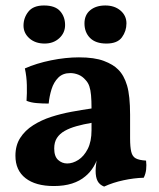

<svg xmlns="http://www.w3.org/2000/svg" viewBox="-20 -679 586 708"><path d="M363.9 9Q347.1 2.4 339.9 -11.4Q332.6 -25.1 332.6 -49Q332.6 -61.1 334.9 -77.8Q337.2 -94.4 342.3 -109.1L345.3 -112.3Q338.1 -85.8 325.3 -64.5Q312.4 -43.1 294.4 -28.6Q274.3 -11.5 245.4 -2.2Q216.5 7 178.5 7Q111.3 7 74.1 -22Q36.9 -51 36.9 -104.7Q36.9 -143.2 54.7 -170.7Q72.4 -198.2 102.4 -217.2Q132.4 -236.3 169 -248.1Q205.6 -259.8 244.1 -266.9Q282.6 -273.9 317.5 -279Q317.5 -308.5 315.7 -327.8Q314 -347.2 309.5 -360.7Q305 -374.2 295.4 -384.2Q284 -397.6 269.3 -403.5Q254.5 -409.5 239.2 -409.5Q211.4 -409.5 194.8 -392.6Q178.1 -375.8 170.1 -350.1Q162.1 -324.4 159.5 -297.1Q136 -297.1 115.1 -298.9Q94.1 -300.6 77.8 -307.3Q79.8 -334.3 79 -365.3Q78.3 -396.3 71.7 -426.7Q114.3 -445.6 168.4 -456.6Q222.5 -467.5 271 -467.5Q328.3 -467.5 362.9 -454.4Q397.5 -441.3 415.6 -422.7Q437.4 -401.4 448.6 -363.5Q459.7 -325.6 459.7 -256V-169Q459.7 -136.8 464 -119.3Q468.2 -101.7 480.7 -95Q493.1 -88.3 518.6 -86.8Q520.7 -70.5 518.9 -54.1Q517.1 -37.7 510 -23.6Q474 -22.6 435.4 -14.3Q396.8 -6.1 363.9 9ZM227.9 -76.2Q248.3 -76.2 269 -89.4Q289.6 -102.6 303.6 -129.9Q317.5 -157.3 317.5 -198.9V-226Q287.8 -220.9 262.4 -213.8Q237 -206.7 218.5 -196.3Q200 -185.8 189.9 -170.2Q179.9 -154.6 179.9 -131.5Q179.9 -102.4 194.2 -89.3Q208.6 -76.2 227.9 -76.2ZM372.5 -518.4Q332.5 -518.4 312 -539.1Q291.5 -559.8 291.5 -592.7Q291.5 -624 312.8 -641.4Q334 -658.8 368.4 -658.8Q402.3 -658.8 424.3 -640.1Q446.3 -621.4 446.3 -592.7Q446.3 -564.3 429.6 -541.4Q412.9 -518.4 372.5 -518.4ZM144.6 -518.4Q110.2 -518.4 88.5 -537.6Q66.7 -556.8 66.7 -584.6Q66.7 -613.4 84.7 -636.1Q102.6 -658.8 142.1 -658.8Q183.1 -658.8 201.5 -638.1Q220 -617.4 220 -586.6Q220 -557.8 198.5 -538.1Q177 -518.4 144.6 -518.4Z"/></svg>

Font: Vollkorn
Style: Regular
Weight: 400
Designer: Friedrich Althausen
Foundry: Friedrich Althausen
Version: Version 5.001